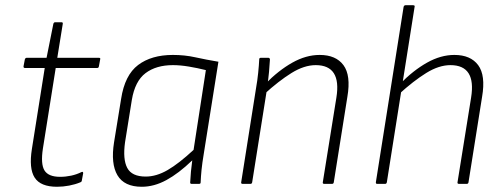

<svg xmlns="http://www.w3.org/2000/svg" viewBox="-20 -703 1920 734"><path d="M198 11Q135 11 112.5 -24Q90 -59 102 -134L151 -443H76Q69 -443 70 -450L75 -476Q77 -482 82 -482H158L184 -612Q186 -618 191 -618H215Q221 -618 220 -612L199 -482H358Q365 -482 363 -476L358 -449Q357 -443 351 -443H193L144 -135Q135 -76 150 -51.5Q165 -27 210 -27Q231 -27 252 -31.5Q273 -36 291 -45Q295 -47 296.5 -45.5Q298 -44 298 -41L293 -14Q293 -8 287 -6Q268 2 244.5 6.5Q221 11 198 11Z M522 11Q455 11 429 -33Q403 -77 416 -159L443 -325Q457 -416 508 -454.5Q559 -493 641 -493Q686 -493 726.5 -484Q767 -475 815 -467L759 -115Q753 -79 750.5 -54Q748 -29 747 -5Q747 0 740 0H713Q707 0 707 -5Q708 -26 710 -47.5Q712 -69 715 -90Q663 -40 616 -14.5Q569 11 522 11ZM537 -28Q578 -28 621 -53Q664 -78 720 -130L767 -435Q735 -443 702 -448.5Q669 -454 641 -454Q577 -454 536.5 -423.5Q496 -393 484 -321L458 -159Q449 -94 466.5 -61Q484 -28 537 -28Z M1220 0Q1213 0 1214 -6L1266 -330Q1286 -454 1187 -454Q1143 -454 1094.5 -424Q1046 -394 989 -342L994 -382Q1045 -434 1097.5 -463.5Q1150 -493 1202 -493Q1264 -493 1293 -454Q1322 -415 1308 -333L1256 -6Q1255 0 1249 0ZM908 0Q901 0 902 -6L959 -367Q964 -395 967 -424.5Q970 -454 971 -476Q971 -482 977 -482H1006Q1011 -482 1012 -476Q1011 -456 1008.5 -428.5Q1006 -401 1002 -377L1001 -365L944 -6Q943 0 937 0Z M1422 0Q1416 0 1417 -7L1523 -677Q1525 -683 1530 -683H1559Q1567 -683 1565 -677L1459 -7Q1458 0 1452 0ZM1735 0Q1728 0 1729 -6L1781 -330Q1801 -454 1702 -454Q1658 -454 1609.5 -424Q1561 -394 1504 -342L1509 -382Q1560 -434 1612.5 -463.5Q1665 -493 1717 -493Q1779 -493 1808 -454Q1837 -415 1823 -333L1771 -6Q1770 0 1764 0Z"/></svg>

Font: Sofia Sans Semi Condensed ExtraLight
Style: Italic
Weight: 250
Italic angle: -9°
Version: Version 4.100